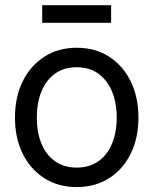

<svg xmlns="http://www.w3.org/2000/svg" viewBox="-20 -720 600 751"><path d="M279.8 11.7Q208 11.7 153.6 -22.9Q99.1 -57.6 68.8 -118.7Q38.6 -179.7 38.6 -259.8Q38.6 -340.3 68.8 -401.9Q99.1 -463.4 153.6 -498.3Q208 -533.2 279.8 -533.2Q352.5 -533.2 406.7 -498.3Q460.9 -463.4 491.2 -401.9Q521.5 -340.3 521.5 -259.8Q521.5 -179.7 491.2 -118.7Q460.9 -57.6 406.7 -22.9Q352.5 11.7 279.8 11.7ZM279.8 -64.5Q330.1 -64.5 365 -89.4Q399.9 -114.3 418.2 -158.4Q436.5 -202.6 436.5 -259.8Q436.5 -317.9 418.2 -362.1Q399.9 -406.2 365 -431.6Q330.1 -457 279.8 -457Q230 -457 195.1 -431.9Q160.2 -406.7 142.1 -362.3Q124 -317.9 124 -259.8Q124 -202.1 142.1 -158.2Q160.2 -114.3 195.1 -89.4Q230 -64.5 279.8 -64.5ZM414.6 -699.7V-630.9H145V-699.7Z"/></svg>

Font: Inter 28pt
Style: Regular
Weight: 400
Designer: Rasmus Andersson
Foundry: rsms
Version: Version 4.001;git-66647c0bb